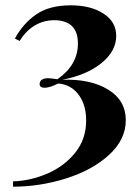

<svg xmlns="http://www.w3.org/2000/svg" viewBox="-20 -551 528 722"><path d="M417 -416Q417 -359 362 -314Q307 -269 214 -251Q319 -255 386 -214.5Q453 -174 453 -99Q453 -26 390 31.5Q327 89 228.5 120Q130 151 29 151V131Q95 129 158.5 101.5Q222 74 263 23Q304 -28 304 -98Q304 -157 275.5 -195Q247 -233 199 -237Q185 -230 171.5 -225.5Q158 -221 148 -221Q129 -221 129 -235Q129 -246 138 -251.5Q147 -257 161 -257Q167 -257 177.5 -255.5Q188 -254 196 -253Q273 -307 273 -387Q273 -432 250 -453.5Q227 -475 184 -475Q144 -475 110.5 -455Q77 -435 54 -397L36 -406Q67 -463 116.5 -497Q166 -531 246 -531Q321 -531 369 -500Q417 -469 417 -416Z"/></svg>

Font: Playfair Display SC
Style: Bold
Weight: 700
Designer: Claus Eggers Sørensen
Foundry: Claus Eggers Sørensen
Version: Version 1.200; ttfautohint (v1.6)